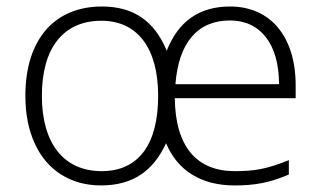

<svg xmlns="http://www.w3.org/2000/svg" viewBox="-20 -561 988 591"><path d="M702.1 9.8C763.2 9.8 809.1 2 869.1 -23.9V-67.9C798.8 -40 762.7 -34.2 702.1 -34.2C586.4 -34.2 519.5 -108.9 518.1 -258.8H890.1V-297.9C890.1 -447.8 813 -541 688 -541C593.8 -541 528.8 -495.6 493.2 -404.8C456.1 -495.1 392.1 -541 293.9 -541C147.5 -541 58.1 -439.5 58.1 -266.1C58.1 -210.9 67.4 -162.6 86.4 -120.6C124 -36.6 197.8 9.8 291 9.8C390.6 9.8 452.6 -36.6 491.2 -120.1C526.9 -34.7 600.6 9.8 702.1 9.8ZM688 -498C782.2 -498 838.9 -424.8 838.9 -301.8H520C529.8 -428.2 586.9 -498 688 -498ZM108.9 -266.1C108.9 -413.1 174.8 -497.1 292 -497.1C403.8 -497.1 466.8 -412.1 466.8 -266.1C466.8 -116.2 406.2 -34.2 293 -34.2C175.8 -34.2 108.9 -120.1 108.9 -266.1Z"/></svg>

Font: Open Sans 300
Style: Regular
Weight: 300
Foundry: Ascender Corporation
Version: Version 1.100;PS 001.100;hotconv 1.0.88;makeotf.lib2.5.64775